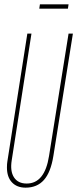

<svg xmlns="http://www.w3.org/2000/svg" viewBox="-20 -855 356 885"><path d="M98 10Q58 10 35 -14.5Q12 -39 12 -83Q12 -94 12.5 -98.5Q13 -103 14 -111L106 -700H125L34 -116Q26 -66 44.5 -37.5Q63 -9 103 -9Q186 -9 206 -136L296 -700H316L226 -136Q214 -61 182.5 -25.5Q151 10 98 10ZM161 -815 164 -835H296L293 -815Z"/></svg>

Font: Georama
Style: Italic
Weight: 400
Width: 2
Italic angle: -9°
Designer: Jean-Baptiste Levee
Foundry: Production Type
Version: Version 1.000